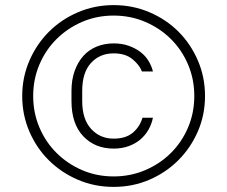

<svg xmlns="http://www.w3.org/2000/svg" viewBox="-20 -726 890 752"><path d="M425 6Q350 6 285 -22Q220 -50 171.5 -98Q123 -146 95 -211Q67 -276 67 -350Q67 -423 95 -488Q123 -553 171.5 -601.5Q220 -650 285.5 -678Q351 -706 425 -706Q500 -706 565.5 -678Q631 -650 679 -602Q727 -554 755 -489Q783 -424 783 -350Q783 -276 755 -211.5Q727 -147 678.5 -98.5Q630 -50 565 -22Q500 6 425 6ZM425 -35Q491 -35 548.5 -59.5Q606 -84 649 -126.5Q692 -169 716.5 -226.5Q741 -284 741 -350Q741 -416 716.5 -473.5Q692 -531 649 -573.5Q606 -616 548.5 -640.5Q491 -665 425 -665Q359 -665 302 -640.5Q245 -616 202 -573.5Q159 -531 134.5 -473.5Q110 -416 110 -350Q110 -284 134.5 -226.5Q159 -169 202 -126.5Q245 -84 302 -59.5Q359 -35 425 -35ZM425 -144Q352 -144 306 -192.5Q260 -241 260 -330V-370Q260 -414 272.5 -448.5Q285 -483 306.5 -507Q328 -531 358.5 -543.5Q389 -556 425 -556Q458 -556 484.5 -546.5Q511 -537 530.5 -522Q550 -507 562 -487Q574 -467 579 -446H536Q526 -472 498.5 -494.5Q471 -517 425 -517Q371 -517 336.5 -479.5Q302 -442 302 -370V-330Q302 -259 337 -221Q372 -183 425 -183Q473 -183 500.5 -206.5Q528 -230 538 -265H579Q574 -240 561.5 -218Q549 -196 529.5 -179.5Q510 -163 483.5 -153.5Q457 -144 425 -144Z"/></svg>

Font: PT Root UI Web Light
Style: Regular
Weight: 300
Designer: Vitaly Kuzmin
Foundry: ParaType Ltd.
Version: Version 1.000W